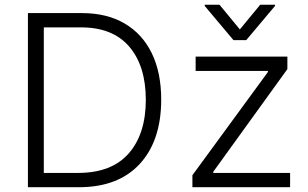

<svg xmlns="http://www.w3.org/2000/svg" viewBox="-20 -782 1288 802"><path d="M309.7 0H96.6V-727.3H322.4Q426.5 -727.3 500.5 -683.9Q574.6 -640.6 614 -559.7Q653.4 -478.7 653.4 -365.4Q653.1 -193.9 563.4 -96.9Q473.7 0 309.7 0ZM163 -59.7H305.8Q446.4 -59.7 517.8 -141.3Q589.1 -223 589.1 -365.4Q588.8 -506.7 519.9 -587.2Q451 -667.6 318.5 -667.6H163ZM783.7 0V-50.1L1099.1 -481.2V-485.8H797.2V-545.5H1180.4V-493.3L870.7 -64.3V-59.7H1191.8V0ZM897 -762.1 981.9 -659.1 1066.8 -762.1H1128.6V-757.1L1008.5 -614.3H955.3L835.2 -757.1V-762.1Z"/></svg>

Font: Inter Zeller Light
Style: Regular
Weight: 300
Designer: Rasmus Andersson; Joe Bland
Foundry: zeller
Version: Version 3.015;git-dec3a8cb1